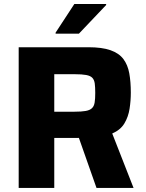

<svg xmlns="http://www.w3.org/2000/svg" viewBox="-20 -919 712 939"><path d="M71.4 0V-688H411.9Q479.2 -688 520.5 -673.4Q561.9 -658.9 583.3 -630.4Q604.8 -601.9 612.3 -560.3Q619.8 -518.8 619.8 -465.9Q619.8 -426.8 613.7 -387.2Q607.6 -347.6 588.4 -315.5Q569.1 -283.4 528.9 -266.1L633.1 0H451.9L355.2 -274.8L398.5 -250.9Q390.2 -246.2 380.6 -245.2Q370.9 -244.3 356.7 -244.3H245.4V0ZM245.4 -372.7H344.5Q379.1 -372.7 399.5 -376.4Q419.9 -380.2 430 -390.1Q440.1 -400 442.9 -417.9Q445.8 -435.8 445.8 -464.2Q445.8 -492.7 443.4 -510.7Q440.9 -528.6 431.5 -538.5Q422.2 -548.3 401.6 -552.2Q381 -556.1 344.7 -556.1H245.4ZM251.9 -754.3V-759.3L343.6 -899.5H499.1V-894.5L365.9 -754.3Z"/></svg>

Font: Saira Thin
Style: Regular
Weight: 100
Designer: Hector Gatti with collaboration of the Omnibus-Type team
Foundry: Omnibus-Type
Version: Version 1.101